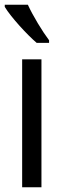

<svg xmlns="http://www.w3.org/2000/svg" viewBox="-28 -786 259 806"><path d="M89 -766H-8V-757C18 -714 86 -640 126 -606H178V-617C150 -654 110 -720 89 -766ZM146 0V-537H65V0Z"/></svg>

Font: Noto Sans Thai Looped ExtraCondensed
Style: Regular
Weight: 400
Width: 2
Designer: Sasikarn Vongin, Ben Mitchell
Foundry: The Fontpad Ltd
Version: Version 1.001